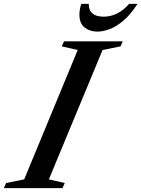

<svg xmlns="http://www.w3.org/2000/svg" viewBox="-85 -976 734 996"><path d="M-65 0 -53.5 -26.5 40.5 -45.5 318 -716.5 235.5 -735.5 247 -761.5H551.5L540.5 -735.5L447 -716.5L168.5 -45.5L251 -26.5L239 0ZM420 -812Q381.5 -812 354.2 -833.2Q327 -854.5 327 -900Q327 -912.5 329 -925.5Q331 -938.5 336.5 -956H375.5Q375 -889.5 453.5 -889.5Q488.5 -889.5 521.5 -905.5Q554.5 -921.5 585 -956H628.5Q590.5 -898 553 -867Q515.5 -836 481.5 -824Q447.5 -812 420 -812Z"/></svg>

Font: Libre Caslon Text Medium Italic
Style: Regular
Weight: 500
Italic angle: -22.583°
Designer: Pablo Impallari, Rodrigo Fuenzalida, Katja Schimmel
Foundry: Pablo Impallari, Rodrigo Fuenzalida
Version: Version 2.000